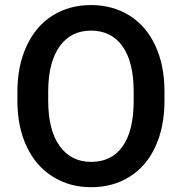

<svg xmlns="http://www.w3.org/2000/svg" viewBox="-20 -741 730 770"><path d="M639.6 -336.9Q639.6 -232.4 603.5 -153.6Q567.4 -74.7 500.2 -32.5Q433.1 9.8 345.7 9.8Q259.3 9.8 191.7 -32.5Q124 -74.7 87.2 -152.8Q50.3 -231 49.8 -333V-373Q49.8 -477.1 86.7 -556.6Q123.5 -636.2 190.7 -678.5Q257.8 -720.7 344.7 -720.7Q431.6 -720.7 498.8 -679Q565.9 -637.2 602.5 -558.8Q639.2 -480.5 639.6 -376.5ZM516.1 -374Q516.1 -492.2 471.4 -555.2Q426.8 -618.2 344.7 -618.2Q264.6 -618.2 219.5 -555.4Q174.3 -492.7 173.3 -377.9V-336.9Q173.3 -219.7 219 -155.8Q264.6 -91.8 345.7 -91.8Q427.7 -91.8 471.9 -154.3Q516.1 -216.8 516.1 -336.9Z"/></svg>

Font: Roboto Medium
Style: Regular
Weight: 500
Designer: Google
Version: Version 2.134; 2016; ttfautohint (v1.6)